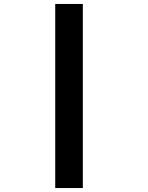

<svg xmlns="http://www.w3.org/2000/svg" viewBox="-20 -820 750 970"><path d="M259 -800H398.5V130H259Z"/></svg>

Font: League Mono ExtraBold
Style: Regular
Weight: 800
Width: 6
Designer: Tyler Finck
Foundry: The League of Moveable Type / Tyler Finck
Version: Version 2.210